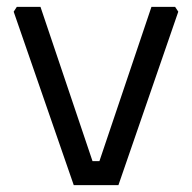

<svg xmlns="http://www.w3.org/2000/svg" viewBox="-20 -540 560 560"><path d="M19.9 -505.9 29 -519.9H98.1L249.8 -70.1H270L421.7 -519.9H490.8L500 -505.9L325.4 0H195.1Z"/></svg>

Font: Oxanium ExtraLight
Style: Regular
Weight: 200
Designer: Severin Meyer
Version: Version 2.000